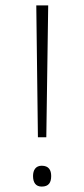

<svg xmlns="http://www.w3.org/2000/svg" viewBox="-20 -677 311 709"><path d="M151 -170 158 -657H114L120 -170ZM102 -27C102 -3 112 12 134 12C160 12 169 -3 169 -27C169 -49 160 -65 134 -65C112 -65 102 -49 102 -27Z"/></svg>

Font: Noto Sans Telugu ExtraLight
Style: Regular
Weight: 200
Designer: Jelle Bosma - Monotype Design Team
Foundry: Monotype Imaging Inc.
Version: Version 2.005